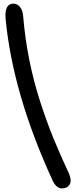

<svg xmlns="http://www.w3.org/2000/svg" viewBox="-20 -860 413 1068"><path d="M324.2 188Q295.4 188 274.9 148.9Q51.3 -335.4 11.2 -754.9Q3.9 -839.8 55.2 -839.8Q75.7 -839.8 90.8 -821.8Q106 -803.7 108.9 -770Q119.1 -646.5 142.6 -529.1Q166 -411.6 201.4 -301.3Q236.8 -190.9 275.1 -96.2Q313.5 -1.5 365.2 108.9Q379.9 146.5 366.9 167.2Q354 188 324.2 188Z"/></svg>

Font: Shantell Sans Bouncy
Style: Regular
Weight: 400
Designer: Stephen Nixon, Anya Danilova, Shantell Martin
Foundry: Arrow Type
Version: Version 1.006;[9816181b4]